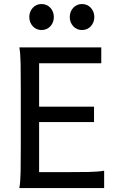

<svg xmlns="http://www.w3.org/2000/svg" viewBox="-20 -953 606 973"><path d="M333.5 -866.7Q333.5 -880.4 338.1 -892.3Q342.8 -904.3 351.1 -913.3Q359.4 -922.4 370.6 -927.5Q381.8 -932.6 395.5 -932.6Q409.2 -932.6 420.7 -927.5Q432.1 -922.4 440.4 -913.3Q448.7 -904.3 453.4 -892.3Q458 -880.4 458 -866.7Q458 -853 453.4 -841.1Q448.7 -829.1 440.4 -820.1Q432.1 -811 420.7 -805.9Q409.2 -800.8 395.5 -800.8Q381.8 -800.8 370.6 -805.9Q359.4 -811 351.1 -820.1Q342.8 -829.1 338.1 -841.1Q333.5 -853 333.5 -866.7ZM128.4 -866.7Q128.4 -880.4 133.1 -892.3Q137.7 -904.3 146 -913.3Q154.3 -922.4 165.5 -927.5Q176.8 -932.6 190.4 -932.6Q204.1 -932.6 215.6 -927.5Q227.1 -922.4 235.4 -913.3Q243.7 -904.3 248.3 -892.3Q252.9 -880.4 252.9 -866.7Q252.9 -853 248.3 -841.1Q243.7 -829.1 235.4 -820.1Q227.1 -811 215.6 -805.9Q204.1 -800.8 190.4 -800.8Q176.8 -800.8 165.5 -805.9Q154.3 -811 146 -820.1Q137.7 -829.1 133.1 -841.1Q128.4 -853 128.4 -866.7ZM456.5 -412.6V-334.5H178.2V-80.6H307.1Q379.9 -80.6 429.2 -81.5Q478.5 -82.5 507.8 -87.9V0H78.1Q83.5 -29.3 84.5 -84.7Q85.4 -140.1 85.4 -212.4V-500.5Q85.4 -572.8 84.5 -628.2Q83.5 -683.6 78.1 -712.9H493.2V-632.3H178.2V-412.6Z"/></svg>

Font: Andika DR AuSIL
Style: Regular
Weight: 400
Designer: Annie Olsen & Victor Gaultney
Foundry: SIL International
Version: Version 0.003